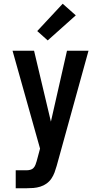

<svg xmlns="http://www.w3.org/2000/svg" viewBox="-20 -791 540 1026"><path d="M64 215V119H121Q131 119 141.5 116.5Q152 114 159 106.5Q166 99 169.5 89.5Q173 80 176 70L194 3L47 -520H162L252 -141L338 -520H453L283 95Q278 113 271.5 130.5Q265 148 254.5 163.5Q244 179 228.5 190Q213 201 195 206.5Q177 212 158.5 213.5Q140 215 121 215ZM235 -575 179 -625 315 -771 385 -709Z"/></svg>

Font: Zed Mono
Style: Bold
Weight: 700
Monospace: yes
Designer: Belleve Invis
Foundry: Belleve Invis
Version: Version 1.0.0; ttfautohint (v1.8.4)